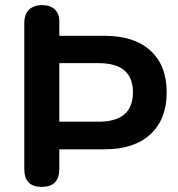

<svg xmlns="http://www.w3.org/2000/svg" viewBox="-20 -728 698 751"><path d="M143 3Q75 3 75 -67V-638Q75 -672 93.5 -690Q112 -708 145 -708Q177 -708 194.5 -691Q212 -674 212 -646V-588H389Q505 -588 568.5 -530Q632 -472 632 -367Q632 -262 568.5 -203Q505 -144 389 -144H212V-67Q212 3 143 3ZM212 -252H366Q500 -252 500 -367Q500 -481 366 -481H212Z"/></svg>

Font: Chiron GoRound TC SB
Style: Regular
Weight: 500
Designer: Ryoko NISHIZUKA 西塚涼子 (kana, bopomofo & ideographs); Paul D. Hunt (Latin, Greek & Cyrillic); Sandoll Communications 산돌커뮤니
Foundry: Adobe
Version: Version 1.000;hotconv 1.1.1;makeotfexe 2.6.0